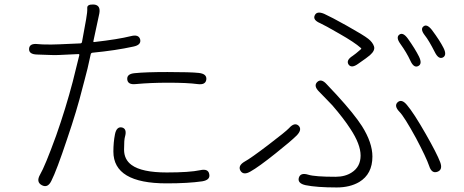

<svg xmlns="http://www.w3.org/2000/svg" viewBox="-20 -799 2040 845"><path d="M206 -3Q190 30 164 16Q138 2 156 -30Q178 -67 227 -202Q269 -321 300 -439L329 -556Q330 -561 325 -561L240 -557Q221 -556 202 -557L143 -559Q106 -560 108 -585Q110 -609 146 -605Q159 -603 205 -603Q223 -603 241 -604L333 -608Q340 -608 341 -615L359 -714Q365 -747 364 -764Q363 -781 394 -779Q424 -776 417 -739L391 -618Q390 -613 395 -614Q500 -626 556 -640Q591 -649 597 -625Q602 -601 567 -594Q490 -577 387 -567Q380 -566 379 -559Q365 -492 352 -446Q347 -429 343 -412Q319 -315 275 -186Q229 -48 206 -3ZM713 8Q479 8 479 -132Q479 -173 486 -208Q493 -243 517 -238Q540 -232 530 -197Q526 -184 526 -140.5Q526 -97 559 -73Q604 -40 714 -40Q814 -40 861 -50Q897 -58 901 -32Q906 -7 870 -1Q808 8 713 8ZM888 -449Q885 -424 849 -429Q805 -435 720 -435Q642 -435 578 -429Q542 -425 540 -450Q538 -474 573 -477Q622 -482 717 -482Q820 -482 855 -478Q891 -474 888 -449Z M1462 26Q1374 26 1325 16Q1289 8 1295 -16Q1302 -41 1337 -30Q1366 -21 1457 -21Q1499 -21 1528 -40Q1567 -65 1567 -114.5Q1567 -164 1522 -232Q1493 -277 1443 -335Q1431 -348 1419 -360L1384 -396Q1359 -421 1376 -438Q1394 -455 1418 -428L1463 -380Q1539 -297 1573 -244Q1619 -171 1619 -110Q1619 -33 1561 2Q1520 26 1462 26ZM1082 -44Q1051 -26 1038 -48Q1026 -70 1057 -88Q1083 -102 1160.5 -161Q1238 -220 1252 -235Q1276 -262 1294 -246Q1311 -229 1286 -203Q1261 -178 1193 -124Q1118 -64 1082 -44ZM1905 -43Q1880 -34 1869 -68Q1856 -106 1811 -191Q1759 -286 1738 -307Q1713 -333 1730 -349Q1748 -365 1771 -337Q1801 -302 1854 -209Q1902 -125 1917 -86Q1930 -52 1905 -43ZM1556 -518Q1527 -497 1514 -515Q1502 -534 1532 -553Q1544 -561 1568 -582Q1572 -585 1568 -588Q1540 -613 1473 -651Q1409 -688 1389 -697Q1356 -711 1365 -731Q1374 -752 1407 -738Q1438 -724 1506 -686Q1581 -644 1601 -628Q1620 -613 1626 -595Q1632 -577 1608 -556Q1598 -547 1556 -518ZM1820 -508Q1801 -499 1786 -532Q1770 -567 1742 -606Q1721 -635 1738 -647Q1754 -658 1775 -629Q1807 -584 1824 -550Q1840 -517 1820 -508ZM1929 -546Q1910 -537 1894 -569Q1867 -622 1850 -643Q1828 -671 1844 -683Q1859 -695 1881 -667Q1916 -620 1932 -588Q1948 -556 1929 -546Z"/></svg>

Font: Resource Han Rounded KR Light
Style: Regular
Weight: 300
Designer: Cyano Hao (round all glyphs); Ryoko NISHIZUKA 西塚涼子 (kana, bopomofo & ideographs); Paul D. Hunt (Latin, Greek & Cyrillic)
Foundry: Cyano Hao
Version: 0.990